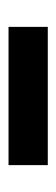

<svg xmlns="http://www.w3.org/2000/svg" viewBox="139 -839 132 450"><g transform="rotate(-90 205.0 -614.0)"><path d="M43 -568V-660H367V-568Z"/></g></svg>

Font: Space Grotesk SemiBold
Style: Regular
Weight: 600
Designer: Florian Karsten
Foundry: Florian Karsten
Version: Version 2.000